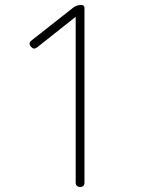

<svg xmlns="http://www.w3.org/2000/svg" viewBox="-20 -746 561 766"><path d="M282 -339V-17C282 -6 289 0 300 0C311 0 317 -6 317 -17V-363V-714C317 -722 313 -726 305 -726H301C292 -726 281 -722 274 -717L105 -584C96 -577 96 -568 104 -559C111 -551 119 -550 128 -557L282 -679Z"/></svg>

Font: GenSenRounded2 TW EL
Style: Regular
Weight: 250
Version: Version 2.100;PS 2.1;hotconv 16.6.51;makeotf.lib2.5.65220 DE